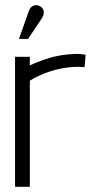

<svg xmlns="http://www.w3.org/2000/svg" viewBox="-20 -720 373 740"><path d="M141 -649Q147 -658 148.5 -666.5Q150 -675 146.5 -683Q143 -691 134 -696Q125 -701 116.5 -700Q108 -699 101 -693Q94 -687 91 -677L53 -570H88ZM306 -461 310 -509Q310 -509 296.5 -511Q283 -513 265 -512Q211 -509 171.5 -497Q132 -485 95 -468V-501H38V0H95V-409Q109 -418 129 -427.5Q149 -437 172 -444.5Q195 -452 219 -456.5Q243 -461 264 -462Q281 -463 293.5 -462Q306 -461 306 -461Z"/></svg>

Font: Advent Pro
Style: Regular
Weight: 400
Designer: VivaRado, Andreas Kalpakidis
Foundry: VivaRado, Andreas Kalpakidis
Version: Version 3.000